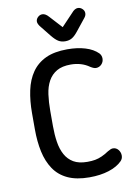

<svg xmlns="http://www.w3.org/2000/svg" viewBox="-89 -845 615 910"><g transform="rotate(-10 218.0 -390.0)"><path d="M138 -333Q138 -375 143 -411.5Q148 -448 163 -475Q178 -502 204 -517Q230 -532 271 -532Q323 -532 361 -505Q377 -495 387 -495Q403 -495 414 -506.5Q425 -518 425 -534Q425 -549 415 -560Q392 -583 354 -594.5Q316 -606 268 -606Q205 -606 163.5 -586.5Q122 -567 97 -531Q72 -495 61.5 -445.5Q51 -396 51 -337V-259Q51 -200 61.5 -151Q72 -102 96.5 -65.5Q121 -29 163 -9.5Q205 10 267 10Q320 10 360.5 -3Q401 -16 424 -39Q435 -50 435 -65Q435 -81 425 -93.5Q415 -106 399 -106Q390 -106 375 -97Q357 -85 340.5 -77.5Q324 -70 307.5 -67Q291 -64 270 -64Q229 -64 203.5 -79Q178 -94 163.5 -120.5Q149 -147 143.5 -182.5Q138 -218 138 -259ZM265 -713 210 -773Q195 -790 180 -790Q168 -790 158.5 -781Q149 -772 149 -760Q149 -751 158 -738L202 -683Q219 -662 233 -653.5Q247 -645 266 -645Q285 -645 299 -653.5Q313 -662 330 -684L374 -739Q382 -749 382 -760Q382 -772 372.5 -781Q363 -790 351 -790Q336 -790 321 -772Z"/></g></svg>

Font: Beiruti Medium
Style: Regular
Weight: 500
Designer: Arlette Boutros
Foundry: Boutros
Version: Version 1.41